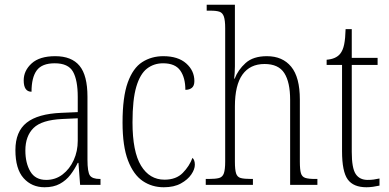

<svg xmlns="http://www.w3.org/2000/svg" viewBox="-20 -780 1643 810"><path d="M168 10Q114 10 79.5 -28.5Q45 -67 45 -147Q45 -225 92.5 -262.5Q140 -300 239 -304L308 -307V-371Q308 -442 288 -477.5Q268 -513 211 -513Q157 -513 135 -483Q113 -453 113 -393Q80 -393 80 -441Q80 -482 113.5 -512.5Q147 -543 213 -543Q282 -543 315.5 -502.5Q349 -462 349 -372V-107Q349 -54 359.5 -39.5Q370 -25 401 -25H404V0H318L311 -93H308Q295 -66 277 -42.5Q259 -19 232.5 -4.5Q206 10 168 10ZM175 -21Q214 -21 244 -44Q274 -67 291 -104.5Q308 -142 308 -186V-281L243 -278Q156 -274 121.5 -240Q87 -206 87 -145Q87 -92 108 -56.5Q129 -21 175 -21Z M671 10Q621 10 582 -16.5Q543 -43 520 -103Q497 -163 497 -263Q497 -371 519 -432Q541 -493 580 -518Q619 -543 669 -543Q731 -543 765.5 -512.5Q800 -482 800 -438Q800 -418 789.5 -409.5Q779 -401 762 -401Q762 -452 740.5 -482.5Q719 -513 668 -513Q629 -513 600 -490.5Q571 -468 555 -414Q539 -360 539 -264Q539 -140 575 -81Q611 -22 674 -22Q723 -22 751 -50.5Q779 -79 792 -114Q802 -105 802 -85Q802 -66 787 -44Q772 -22 743 -6Q714 10 671 10Z M848 0V-25H860Q889 -25 904 -29Q919 -33 924.5 -49Q930 -65 930 -99V-661Q930 -694 924.5 -710Q919 -726 906 -730.5Q893 -735 868 -735H852V-760H971V-500Q971 -487 970 -472.5Q969 -458 968 -448H970Q984 -485 1016 -514Q1048 -543 1106 -543Q1172 -543 1208.5 -498.5Q1245 -454 1245 -360V-98Q1245 -65 1249.5 -49.5Q1254 -34 1268 -29.5Q1282 -25 1310 -25H1319V0H1204V-359Q1204 -433 1179.5 -471.5Q1155 -510 1096 -510Q1035 -510 1003 -465.5Q971 -421 971 -331V-98Q971 -64 976 -48.5Q981 -33 995.5 -29Q1010 -25 1040 -25H1047V0Z M1526 10Q1471 10 1447 -23Q1423 -56 1423 -142V-506H1358V-528Q1397 -531 1415 -553Q1427 -568 1432 -593Q1437 -618 1438 -657H1464V-536H1573V-506H1464V-139Q1464 -71 1480.5 -46Q1497 -21 1531 -21Q1545 -21 1556 -22.5Q1567 -24 1581 -27V3Q1568 6 1553.5 8Q1539 10 1526 10Z"/></svg>

Font: Noto Serif Myanmar Condensed ExtraLight
Style: Regular
Weight: 200
Width: 3
Designer: Ben Mitchell and the Monotype Design Team
Foundry: Monotype Imaging Inc.
Version: Version 2.106; ttfautohint (v1.8.4.7-5d5b)